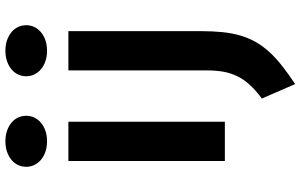

<svg xmlns="http://www.w3.org/2000/svg" viewBox="-220 -628 1107 707"><g transform="rotate(-90 333.5 -274.5)"><path d="M166.5 -654.8Q145 -654.8 127.7 -660.9Q110.4 -667 98.1 -677.5Q85.9 -688 79.3 -701.9Q72.8 -715.8 72.8 -731.4Q72.8 -747.6 79.3 -761.5Q85.9 -775.4 98.1 -785.6Q110.4 -795.9 127.7 -802Q145 -808.1 166.5 -808.1Q188.5 -808.1 205.8 -802Q223.1 -795.9 235.4 -785.6Q247.6 -775.4 254.2 -761.5Q260.7 -747.6 260.7 -731.4Q260.7 -715.8 254.2 -701.9Q247.6 -688 235.4 -677.5Q223.1 -667 205.8 -660.9Q188.5 -654.8 166.5 -654.8ZM94.2 -576.2H238.8V0H94.2ZM500 -654.8Q478.5 -654.8 461.2 -660.9Q443.8 -667 431.6 -677.5Q419.4 -688 412.8 -701.9Q406.2 -715.8 406.2 -731.4Q406.2 -747.6 412.8 -761.5Q419.4 -775.4 431.6 -785.6Q443.8 -795.9 461.2 -802Q478.5 -808.1 500 -808.1Q522 -808.1 539.3 -802Q556.6 -795.9 568.8 -785.6Q581.1 -775.4 587.6 -761.5Q594.2 -747.6 594.2 -731.4Q594.2 -715.8 587.6 -701.9Q581.1 -688 568.8 -677.5Q556.6 -667 539.3 -660.9Q522 -654.8 500 -654.8ZM427.7 -576.2H572.3V-86.4Q572.3 -43.5 568.6 -8.5Q564.9 26.4 556.4 56.2Q547.9 85.9 533.4 111.8Q519 137.7 497.6 161.6Q476.1 185.5 446.3 209.2Q416.5 232.9 377.4 258.8L324.2 136.2Q354.5 113.8 374.5 91.8Q394.5 69.8 406.2 45.9Q418 22 422.9 -5.4Q427.7 -32.7 427.7 -65.4Z"/></g></svg>

Font: Krona One
Style: Regular
Weight: 400
Version: Version 1.003